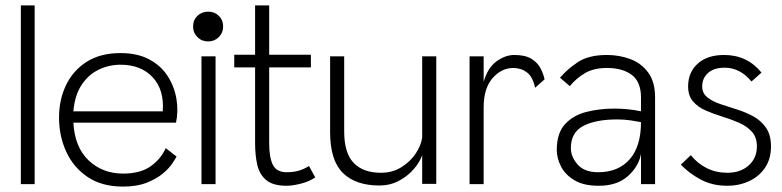

<svg xmlns="http://www.w3.org/2000/svg" viewBox="-20 -680 2889 709"><path d="M57 0V-660H108V0Z M632 -102Q628 -94 616 -76Q604 -58 580.5 -38.5Q557 -19 521 -5Q485 9 434 9Q356 9 303.5 -26.5Q251 -62 224.5 -120Q198 -178 198 -246Q198 -312 224 -366Q250 -420 300.5 -452Q351 -484 425 -484Q488 -484 531.5 -460.5Q575 -437 599.5 -398.5Q624 -360 631.5 -315Q639 -270 630 -227H251Q256 -136 307.5 -87.5Q359 -39 434 -39Q499 -39 537 -66.5Q575 -94 592 -133ZM425 -441Q382 -441 344 -422.5Q306 -404 281 -366Q256 -328 251 -269H581Q587 -348 544 -394.5Q501 -441 425 -441Z M724 0V-472H776V0ZM749 -527Q725 -527 709 -543Q693 -559 693 -582Q693 -606 709 -621.5Q725 -637 749 -637Q772 -637 788 -621.5Q804 -606 804 -582Q804 -559 788 -543Q772 -527 749 -527Z M1039 6Q988 6 963 -15Q938 -36 930 -71.5Q922 -107 922 -151V-431H845V-478H922V-660H974V-478H1128V-431H974V-151Q974 -99 987.5 -71.5Q1001 -44 1039 -44Q1064 -44 1084 -50Q1104 -56 1121 -67L1144 -25Q1123 -10 1091.5 -2Q1060 6 1039 6Z M1591 -472V-1H1539V-107Q1530 -81 1507.5 -55Q1485 -29 1452.5 -12Q1420 5 1381 5Q1293 5 1246 -41.5Q1199 -88 1199 -192V-472H1251V-194Q1251 -115 1286 -78.5Q1321 -42 1387 -42Q1429 -42 1462 -62.5Q1495 -83 1515 -113Q1535 -143 1539 -172V-472Z M1714 0V-472H1766V-378Q1781 -430 1813.5 -453.5Q1846 -477 1879 -477Q1920 -477 1943 -462.5Q1966 -448 1976.5 -427Q1987 -406 1991 -387L1956 -356Q1947 -397 1925.5 -413Q1904 -429 1875 -429Q1832 -429 1799 -391.5Q1766 -354 1766 -283V0Z M2191 6Q2135 6 2101 -14.5Q2067 -35 2051.5 -65.5Q2036 -96 2036 -126Q2036 -188 2066 -221Q2096 -254 2144.5 -266.5Q2193 -279 2249 -279Q2299 -279 2347 -269V-320Q2347 -378 2313 -403.5Q2279 -429 2221 -429Q2174 -429 2142 -411Q2110 -393 2084 -362L2048 -393Q2073 -423 2113 -450Q2153 -477 2221 -477Q2268 -477 2308.5 -461.5Q2349 -446 2374 -411.5Q2399 -377 2399 -321V0H2347V-112Q2339 -66 2299 -30Q2259 6 2191 6ZM2189 -44Q2263 -44 2305 -91.5Q2347 -139 2347 -229Q2332 -232 2308.5 -235.5Q2285 -239 2260 -239Q2180 -239 2134 -215Q2088 -191 2088 -133Q2088 -101 2113 -72.5Q2138 -44 2189 -44Z M2666 6Q2611 6 2568.5 -16.5Q2526 -39 2494 -72L2531 -107Q2556 -76 2590 -59Q2624 -42 2666 -42Q2714 -42 2744.5 -69Q2775 -96 2775 -139Q2775 -173 2756.5 -193.5Q2738 -214 2709.5 -226.5Q2681 -239 2648.5 -249Q2616 -259 2587 -271.5Q2558 -284 2539.5 -305Q2521 -326 2521 -361Q2521 -413 2556.5 -445Q2592 -477 2654 -477Q2739 -477 2792 -412L2755 -379Q2713 -430 2656 -430Q2616 -430 2594.5 -410.5Q2573 -391 2573 -361Q2573 -336 2591.5 -321Q2610 -306 2639 -296Q2668 -286 2700.5 -276Q2733 -266 2761.5 -250.5Q2790 -235 2808.5 -208.5Q2827 -182 2827 -139Q2827 -93 2805 -60.5Q2783 -28 2746 -11Q2709 6 2666 6Z"/></svg>

Font: Lil Grotesk Light
Style: Regular
Weight: 300
Designer: Bastien Sozeau
Foundry: NBR — Bastien Sozeau
Version: Version 3.003; ttfautohint (v1.8.4.7-5d5b);gftools[0.9.33]